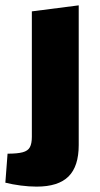

<svg xmlns="http://www.w3.org/2000/svg" viewBox="-60 -522 375 721"><path d="M77.4 178.8Q49.3 178.8 17.6 174.7Q-14 170.5 -39.9 164L-31.6 55.1Q5.4 55.1 25.1 49.8Q44.8 44.6 52.2 30.8Q59.6 17 59.6 -8.2V-479.3L235.6 -501.9V22.8Q235.6 102.8 197.2 140.8Q158.9 178.8 77.4 178.8Z"/></svg>

Font: Changa
Style: Regular
Weight: 400
Designer: Eduardo Rodriguez Tunni
Foundry: Eduardo Rodriguez Tunni
Version: Version 3.003